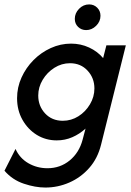

<svg xmlns="http://www.w3.org/2000/svg" viewBox="-45 -619 586 857"><path d="M157.6 218.1Q112.5 218.1 61.5 201Q10.4 184 -25 143.1L24.3 45.8Q43.1 87.5 81.9 109.7Q120.8 131.9 166.7 131.9Q223.6 131.9 266 97.2Q308.3 62.5 323.6 4.9L336.8 -45.1Q310.4 -20.8 277.8 -6.6Q245.1 7.6 208.3 7.6Q159 7.6 119.1 -17Q79.2 -41.7 55.2 -84.4Q31.2 -127.1 31.2 -180.6Q31.2 -229.2 51 -272.9Q70.8 -316.7 104.5 -350.7Q138.2 -384.7 181.6 -404.5Q225 -424.3 272.2 -424.3Q315.3 -424.3 352.8 -406.9Q390.3 -389.6 415.3 -359.7L429.9 -416.7H516.7L406.2 26.4Q391 88.2 353.1 130.9Q315.3 173.6 264.2 195.8Q213.2 218.1 157.6 218.1ZM235.4 -79.9Q272.9 -79.9 304.9 -100Q336.8 -120.1 356.6 -153.5Q376.4 -186.8 376.4 -224.3Q376.4 -270.8 345.8 -303.8Q315.3 -336.8 267.4 -336.8Q229.9 -336.8 197.6 -316.3Q165.3 -295.8 145.5 -262.8Q125.7 -229.9 125.7 -192.4Q125.7 -145.8 156.2 -112.8Q186.8 -79.9 235.4 -79.9ZM339.6 -484.7Q318.1 -484.7 303.5 -499Q288.9 -513.2 288.9 -534.7Q288.9 -560.4 308 -579.9Q327.1 -599.3 352.8 -599.3Q374.3 -599.3 388.9 -584.7Q403.5 -570.1 403.5 -548.6Q403.5 -522.9 384 -503.8Q364.6 -484.7 339.6 -484.7Z"/></svg>

Font: Afacad Medium
Style: Italic
Weight: 500
Italic angle: -14°
Designer: Kristian Moeller
Foundry: Dicotype
Version: Version 1.000; ttfautohint (v1.8.4.7-5d5b)